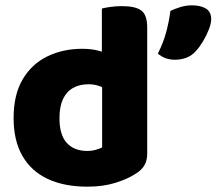

<svg xmlns="http://www.w3.org/2000/svg" viewBox="-20 -684 812 720"><path d="M363 -131V-421H532V-107Q532 -82 521.5 -64Q511 -46 488 -32Q459 -13 413 1.5Q367 16 308 16Q221 16 159 -13Q97 -42 64 -99.5Q31 -157 31 -241Q31 -329 65 -386.5Q99 -444 157.5 -472.5Q216 -501 288 -501Q323 -501 349 -494Q375 -487 392 -478V-340Q379 -350 358.5 -359Q338 -368 312 -368Q278 -368 253.5 -354Q229 -340 216 -312Q203 -284 203 -241Q203 -178 230.5 -148Q258 -118 307 -118Q325 -118 340 -122.5Q355 -127 363 -131ZM532 -389H362V-652Q373 -655 393.5 -658Q414 -661 438 -661Q488 -661 510 -644.5Q532 -628 532 -581ZM715 -493Q699 -475 679 -467.5Q659 -460 636 -460Q598 -460 572 -483Q593 -525 603.5 -564.5Q614 -604 619 -643Q635 -651 656.5 -657.5Q678 -664 700 -664Q732 -664 752 -652Q772 -640 772 -612Q772 -596 763 -573Q754 -550 741 -528.5Q728 -507 715 -493Z"/></svg>

Font: Baloo Tamma 2 ExtraBold
Style: Regular
Weight: 800
Designer: Divya Kowshik, Shuchita Grover and Ek Type
Foundry: Ek Type
Version: Version 1.700